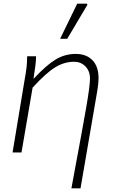

<svg xmlns="http://www.w3.org/2000/svg" viewBox="-20 -837 632 1054"><path d="M386 121Q432 -125 453 -245.5Q474 -366 474 -406Q474 -447 449 -472.5Q424 -498 387 -498Q333 -498 283 -467.5Q233 -437 159 -356L98 0H49L114 -392Q122 -436 125.5 -464.5Q129 -493 129 -528H178Q178 -501 173 -467Q168 -433 164 -406H166Q235 -480 285.5 -510.5Q336 -541 396 -541Q454 -541 487.5 -506.5Q521 -472 521 -408Q521 -378 514 -338L422 197H372ZM404 -817H457L460 -811L349 -624H310Z"/></svg>

Font: Nebula Sans Light
Style: Regular
Weight: 300
Italic angle: -9°
Designer: Paul D. Hunt for Adobe (as Source Sans)
Foundry: Nebula Entertainment & Broadcasting LLC
Version: Version 1.010